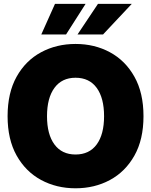

<svg xmlns="http://www.w3.org/2000/svg" viewBox="-20 -968 786 999"><path d="M373 11.7Q273.9 11.7 193.6 -31.7Q113.3 -75.2 66.4 -158.9Q19.5 -242.7 19.5 -363.3Q19.5 -484.9 66.4 -568.8Q113.3 -652.8 193.6 -696Q273.9 -739.3 373 -739.3Q472.2 -739.3 552.2 -696Q632.3 -652.8 679.4 -568.8Q726.6 -484.9 726.6 -363.3Q726.6 -242.2 679.4 -158.4Q632.3 -74.7 552.2 -31.5Q472.2 11.7 373 11.7ZM373 -164.1Q444.8 -164.1 483.2 -216.6Q521.5 -269 521.5 -363.3Q521.5 -458 483.2 -510.7Q444.8 -563.5 373 -563.5Q301.8 -563.5 263.2 -510.7Q224.6 -458 224.6 -363.3Q224.6 -269 263.2 -216.6Q301.8 -164.1 373 -164.1ZM516.1 -788.6H383.3L489.7 -947.8H665.5ZM323.7 -788.6H194.8L266.1 -947.8H425.3Z"/></svg>

Font: Inter Display Black
Style: Regular
Weight: 900
Designer: Rasmus Andersson
Foundry: rsms
Version: Version 4.000;git-a52131595